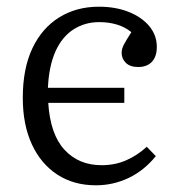

<svg xmlns="http://www.w3.org/2000/svg" viewBox="-20 -539 526 573"><path d="M266 14Q200 14 151 -18Q102 -50 75 -108.5Q48 -167 48 -247Q48 -334 76.5 -394.5Q105 -455 156.5 -487Q208 -519 275 -519Q325 -519 364 -503.5Q403 -488 425.5 -461Q448 -434 448 -399Q448 -379 441 -365.5Q434 -352 421.5 -345.5Q409 -339 393 -339Q368 -339 355.5 -351.5Q343 -364 343 -381Q343 -393 349.5 -405.5Q356 -418 372 -443Q354 -458 329.5 -465.5Q305 -473 276 -473Q233 -473 199 -451Q165 -429 145.5 -385.5Q126 -342 123 -277H351V-232H124Q130 -138 172.5 -92Q215 -46 283 -46Q324 -46 357.5 -61Q391 -76 418 -101L445 -73Q410 -30 364 -8Q318 14 266 14Z"/></svg>

Font: Literata 18pt Light
Style: Regular
Weight: 300
Designer: Latin by Veronika Burian and Jose Scaglione. Greek by Irene Vlachou. Cyrillic by Vera Evstafieva.
Foundry: TypeTogether
Version: Version 3.103;gftools[0.9.29]